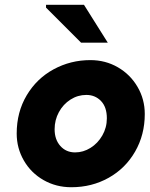

<svg xmlns="http://www.w3.org/2000/svg" viewBox="-20 -773 627 805"><path d="M359 -521Q422 -521 474 -491Q526 -461 556.5 -409Q587 -357 587 -295Q587 -208 546.5 -137.5Q506 -67 435.5 -27.5Q365 12 279 12Q215 12 162.5 -18Q110 -48 80 -100Q50 -152 50 -213Q50 -303 92 -373.5Q134 -444 205 -482.5Q276 -521 359 -521ZM295 -134Q329 -134 359.5 -153Q390 -172 409 -205Q428 -238 428 -277Q428 -324 403.5 -349.5Q379 -375 342 -375Q306 -375 275.5 -355.5Q245 -336 227 -303Q209 -270 209 -231Q209 -188 233 -161Q257 -134 295 -134ZM320 -594 173 -741V-753H332L432 -594Z"/></svg>

Font: Arvo
Style: Bold Italic
Weight: 700
Italic angle: -13°
Designer: Anton Koovit (Cyrillic Expansion: Cyreal)
Foundry: Anton Koovit, Yassin Baggar
Version: Version 3.000